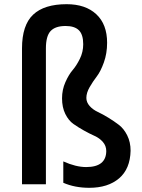

<svg xmlns="http://www.w3.org/2000/svg" viewBox="-20 -879 677 916"><path d="M406 17Q337 17 282 -7V-109Q342 -82 391 -82Q486 -82 487 -158Q487 -183 471 -201.5Q455 -220 431.5 -230.5Q408 -241 381 -256Q354 -271 330.5 -287.5Q307 -304 291.5 -335.5Q276 -367 276 -410Q276 -451 292 -487Q308 -523 326.5 -544.5Q345 -566 361 -598.5Q377 -631 377 -668Q377 -714 356.5 -734.5Q336 -755 293 -755Q244 -755 221.5 -731Q199 -707 199 -648V0H85V-648Q85 -759 138 -809Q191 -859 298 -859Q388 -859 439.5 -811Q491 -763 491 -675Q491 -624 475.5 -581Q460 -538 441.5 -514Q423 -490 407.5 -463Q392 -436 392 -412Q392 -391 407.5 -373.5Q423 -356 446.5 -345Q470 -334 497 -317.5Q524 -301 547.5 -283Q571 -265 587 -233Q603 -201 603 -160Q601 -73 548 -28Q495 17 406 17Z"/></svg>

Font: Biryani DemiBold
Style: Regular
Weight: 600
Designer: Dan Reynolds and Mathieu Réguer
Foundry: Dan Reynolds and Mathieu Réguer
Version: Version 1.003;PS 001.003;hotconv 1.0.70;makeotf.lib2.5.58329